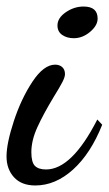

<svg xmlns="http://www.w3.org/2000/svg" viewBox="-28 -538 333 588"><path d="M148 -460Q148 -483 173.5 -500.5Q199 -518 228 -518Q271 -518 271 -481Q271 -460 248 -440.5Q225 -421 198 -421Q177 -421 162.5 -431Q148 -441 148 -460ZM-8 -59Q-8 -99 14.5 -167.5Q37 -236 71.5 -288Q106 -340 141 -340Q154 -340 162.5 -332.5Q171 -325 171 -311Q171 -302 163 -286.5Q155 -271 137 -242Q105 -189 86.5 -148.5Q68 -108 68 -72Q68 -41 79 -30Q90 -19 113 -19Q192 -19 270 -172L285 -156Q250 -68 196 -19Q142 30 80 30Q38 30 15 5Q-8 -20 -8 -59Z"/></svg>

Font: Dancing Script
Style: Bold
Weight: 700
Designer: Pablo Impallari
Foundry: Pablo Impallari
Version: Version 2.000